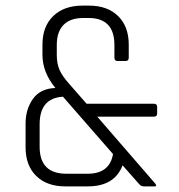

<svg xmlns="http://www.w3.org/2000/svg" viewBox="-20 -663 637 683"><path d="M216 -45H292Q370 -45 382 -115L204 -319Q121 -314 121 -221V-141Q121 -45 216 -45ZM292 0H212Q147 0 109 -37Q71 -74 71 -139V-224Q71 -274 97 -311Q123 -348 177 -350Q131 -406 131 -468V-504Q131 -569 169.5 -606Q208 -643 273 -643H297Q362 -643 400 -606Q438 -569 438 -504V-458Q438 -446 427 -446H398Q387 -446 387 -458V-503Q387 -599 295 -599H276Q230 -599 206 -574.5Q182 -550 182 -503V-468Q182 -437 191.5 -415Q201 -393 225 -366L288 -294H527Q539 -294 539 -283V-259Q539 -248 527 -248H326L533 -9Q539 0 530 0H492Q482 0 475 -8L416 -75Q388 0 292 0Z"/></svg>

Font: Rajdhani
Style: Regular
Weight: 400
Designer: Satya Rajpurohit, Jyotish Sonowal
Foundry: Indian Type Foundry
Version: Version 1.201;PS 1.0;hotconv 1.0.78;makeotf.lib2.5.61930; tt